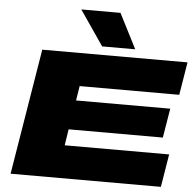

<svg xmlns="http://www.w3.org/2000/svg" viewBox="-61 -1003 1082 1064"><g transform="rotate(5 480.0 -470.5)"><path d="M37 0 152 -700H960L930 -517H376L363 -436H887L860 -273H336L322 -183H903L873 0ZM481 -747 348 -941H566L665 -747Z"/></g></svg>

Font: Georama ExtraExtended ExtraBold
Style: Italic
Weight: 800
Width: 8
Italic angle: -9°
Designer: Jean-Baptiste Levee
Foundry: Production Type
Version: Version 1.000